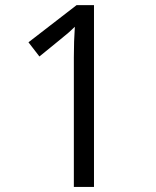

<svg xmlns="http://www.w3.org/2000/svg" viewBox="-20 -734 612 754"><path d="M349.1 0H270V-508.8Q270 -572.3 273.9 -628.9Q263.7 -618.7 251 -607.4Q238.3 -596.2 134.8 -512.2L91.8 -567.9L280.8 -713.9H349.1Z"/></svg>

Font: WebKoruri
Style: Regular
Weight: 400
Foundry: lindwurm / mohemohe
Version: Version 1.00